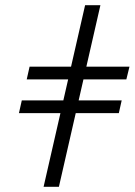

<svg xmlns="http://www.w3.org/2000/svg" viewBox="-20 -720 519 740"><path d="M148 0 308 -700H367L207 0ZM83 -414 94 -463H479L467 -414ZM53 -284 64 -333H449L438 -284Z"/></svg>

Font: Junicode VF
Style: Italic
Weight: 400
Italic angle: -11°
Designer: Peter S. Baker
Version: Version 2.209